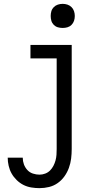

<svg xmlns="http://www.w3.org/2000/svg" viewBox="-20 -753 540 996"><path d="M185 223Q164 223 142.5 219.5Q121 216 102 206.5Q83 197 67 181.5Q51 166 40.5 147.5Q30 129 25 107.5Q20 86 20 65H98Q98 83 104 99.5Q110 116 122 129Q134 142 151 147.5Q168 153 185 153Q200 153 214.5 147.5Q229 142 239.5 131.5Q250 121 257 107.5Q264 94 268 79.5Q272 65 273 50Q274 35 274 20V-450H138V-520H352V20Q352 45 349 69.5Q346 94 337.5 117.5Q329 141 314.5 161.5Q300 182 279.5 196.5Q259 211 234.5 217Q210 223 185 223ZM305 -608Q292 -608 280 -611.5Q268 -615 259 -624Q250 -633 246.5 -645Q243 -657 243 -670Q243 -683 246.5 -695Q250 -707 259 -716Q268 -725 280 -729Q292 -733 305 -733Q318 -733 330 -729Q342 -725 351 -716Q360 -707 364 -695Q368 -683 368 -670Q368 -657 364 -645Q360 -633 351 -624Q342 -615 330 -611.5Q318 -608 305 -608Z"/></svg>

Font: Iosevka
Style: Regular
Weight: 400
Monospace: yes
Designer: Belleve Invis
Foundry: Belleve Invis
Version: Version 33.2.3; ttfautohint (v1.8.4)